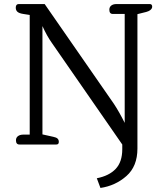

<svg xmlns="http://www.w3.org/2000/svg" viewBox="-20 -715 829 950"><path d="M459 167Q520 155 552.5 120.5Q585 86 585 23V0L237 -502Q212 -537 190 -586V-50L244 -38Q259 -35 265 -29Q271 -23 271 -13Q271 0 259 0H76Q59 0 59 -21Q59 -34 69 -41.5Q79 -49 96 -49H127V-641L95 -646Q75 -649 66.5 -656.5Q58 -664 58 -677Q58 -695 73 -695H201L543 -202Q569 -163 597 -107V-646H538Q521 -646 521 -667Q521 -680 530.5 -687.5Q540 -695 557 -695H721Q733 -695 733 -682Q733 -673 724.5 -666Q716 -659 704 -656L660 -645V20Q660 108 605.5 156Q551 204 477 215Z"/></svg>

Font: Maitree
Style: Regular
Weight: 400
Designer: CadsonDemak Team
Foundry: CadsonDemak
Version: Version 1.001